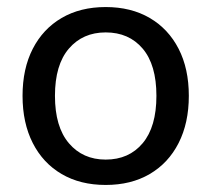

<svg xmlns="http://www.w3.org/2000/svg" viewBox="-20 -516 600 545"><path d="M280 9Q208 9 155 -22Q102 -53 73 -110Q44 -167 44 -244Q44 -321 73 -377.5Q102 -434 155 -465Q208 -496 280 -496Q352 -496 405 -465Q458 -434 487 -377.5Q516 -321 516 -244Q516 -167 487 -110Q458 -53 405 -22Q352 9 280 9ZM280 -63Q346 -63 385 -109.5Q424 -156 424 -244Q424 -332 385 -378Q346 -424 280 -424Q215 -424 175.5 -378Q136 -332 136 -244Q136 -156 175.5 -109.5Q215 -63 280 -63Z"/></svg>

Font: Nunito Sans 12pt ExtraLight Medium
Style: Regular
Weight: 500
Version: Version 3.101;gftools[0.9.27]